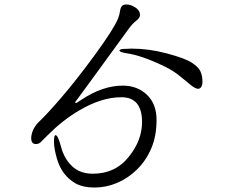

<svg xmlns="http://www.w3.org/2000/svg" viewBox="-20 -796 1040 861"><path d="M617 -249Q617 -168 560 -96Q499 -17 396 -17Q339 -17 303.5 -50.5Q268 -84 254 -137Q240 -190 229 -190Q222 -190 222 -160Q222 -130 236 -82Q258 -9 318 26Q352 45 404 45Q456 45 505.5 24Q555 3 595 -36.5Q635 -76 658.5 -131Q682 -186 682 -258Q682 -330 639 -371Q596 -412 530 -412Q440 -412 344 -348Q324 -334 320.5 -334Q317 -334 317 -336.5Q317 -339 328.5 -353.5Q340 -368 558 -668Q575 -691 591.5 -703.5Q608 -716 608 -730V-731Q606 -751 585.5 -763.5Q565 -776 548.5 -776Q532 -776 526 -768Q520 -760 518 -745Q516 -730 509 -712Q489 -664 405.5 -550Q322 -436 255.5 -359Q189 -282 157 -252Q125 -222 120 -182V-176Q120 -150 141 -150Q154 -150 163 -159L194 -190Q262 -258 334 -300Q435 -360 524 -360Q617 -360 617 -249ZM872 -398Q888 -404 888 -429Q888 -454 879.5 -474.5Q871 -495 840 -515Q809 -535 728 -556.5Q647 -578 570 -578L546 -577Q516 -577 516 -569.5Q516 -562 548 -557Q614 -548 716 -499Q757 -479 785 -456Q813 -433 834.5 -415.5Q856 -398 868 -398Z"/></svg>

Font: LXGW WenKai TC
Style: Regular
Weight: 400
Designer: LXGW / Fontworks Inc.
Foundry: LXGW / Fontworks Inc.
Version: Version 1.330